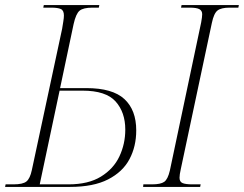

<svg xmlns="http://www.w3.org/2000/svg" viewBox="-41 -734 958 754"><path d="M-21 0 -19 -10H12Q49 -10 63 -21.5Q77 -33 84 -66L203 -621Q205 -634 207.5 -649Q210 -664 210 -673Q210 -693 198 -698.5Q186 -704 160 -704H129L131 -714H349L347 -704H322Q286 -704 271.5 -692Q257 -680 248 -639L195 -388H298Q401 -388 447.5 -345Q494 -302 494 -222Q494 -159 467.5 -109Q441 -59 383.5 -29.5Q326 0 234 0ZM228 -10Q306 -10 355.5 -40.5Q405 -71 428 -120Q451 -169 451 -225Q451 -293 413 -335.5Q375 -378 283 -378H193L115 -10ZM521 0 522 -10H556Q590 -10 604 -20Q618 -30 626 -64L749 -646Q753 -668 753 -678Q753 -692 742 -698Q731 -704 704 -704H670L672 -714H897L895 -704H861Q828 -704 813.5 -693Q799 -682 791 -644L669 -70Q664 -48 664 -36Q664 -20 676 -15Q688 -10 715 -10H747L745 0Z"/></svg>

Font: Noto Serif Display SemiCondensed ExtraLight
Style: Italic
Weight: 200
Width: 4
Italic angle: -12°
Designer: Monotype Design Team
Foundry: Monotype Imaging Inc.
Version: Version 2.009